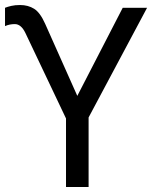

<svg xmlns="http://www.w3.org/2000/svg" viewBox="-20 -745 606 765"><path d="M60 -725Q92 -725 116 -710Q140 -695 160 -650L288 -363L469 -714H566L333 -277V0H243V-273L81 -614Q64 -649 39 -649Q18 -649 0 -641V-714Q10 -718 25 -721.5Q40 -725 60 -725Z"/></svg>

Font: Noto Sans
Style: Regular
Weight: 400
Designer: Monotype Design Team
Foundry: Monotype Imaging Inc.
Version: Version 1.902